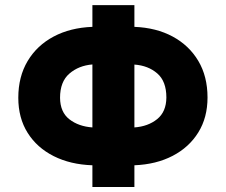

<svg xmlns="http://www.w3.org/2000/svg" viewBox="-20 -748 903 768"><path d="M517.6 -727.5V-640.6Q605 -637.2 670.7 -601.8Q736.3 -566.4 773.2 -504.4Q810.1 -442.4 810.1 -357.9Q810.1 -277.8 773.2 -218.3Q736.3 -158.7 670.4 -124.5Q604.5 -90.3 517.6 -86.9V0H349.6V-86.9Q261.7 -89.8 194.8 -123.5Q127.9 -157.2 90.6 -216.6Q53.2 -275.9 53.2 -356.9Q53.2 -441.4 90.6 -503.9Q127.9 -566.4 194.6 -601.8Q261.2 -637.2 349.6 -640.6V-727.5ZM349.6 -490.2Q294.9 -485.8 257.6 -453.6Q220.2 -421.4 220.2 -356.9Q220.7 -299.3 257.6 -270.8Q294.4 -242.2 349.6 -238.3ZM517.6 -489.7V-238.3Q572.3 -242.2 608.6 -271.5Q645 -300.8 645.5 -357.9Q645.5 -422.9 609.1 -454.3Q572.8 -485.8 517.6 -489.7Z"/></svg>

Font: Inter Display Extra Bold
Style: Regular
Weight: 800
Designer: Rasmus Andersson
Foundry: rsms
Version: Version 4.000;git-4fc901f